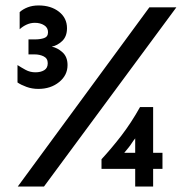

<svg xmlns="http://www.w3.org/2000/svg" viewBox="-20 -681 708 701"><path d="M120.1 -356.4Q96.7 -356.4 76.7 -363.8Q56.6 -371.1 43.9 -379.9V-443.4Q57.6 -434.6 73.7 -425.8Q89.8 -417 109.4 -417Q128.9 -417 141.6 -424.8Q154.3 -432.6 154.3 -450.2Q154.3 -467.8 139.6 -475.1Q125 -482.4 106.4 -482.4H84V-537.1H107.4Q127 -537.1 141.1 -542Q155.3 -546.9 155.3 -563.5Q155.3 -580.1 141.1 -588.9Q127 -597.7 107.4 -597.7Q91.8 -597.7 77.6 -591.3Q63.5 -585 51.8 -574.2V-636.7Q63.5 -647.5 81.1 -654.3Q98.6 -661.1 121.1 -661.1Q166 -661.1 195.3 -638.2Q224.6 -615.2 224.6 -578.1Q224.6 -547.9 207 -531.2Q189.5 -514.6 168.9 -510.7Q189.5 -506.8 208 -490.2Q226.6 -473.6 226.6 -443.4Q226.6 -406.2 195.8 -381.3Q165 -356.4 120.1 -356.4ZM44.9 0 525.4 -654.3H624L140.6 0ZM473.6 0V-64.5H350.6V-99.6Q386.7 -138.7 422.9 -185.5Q459 -232.4 491.2 -290H539.1V-123H573.2V-64.5H539.1V0ZM433.6 -123H473.6V-175.8Q465.8 -166 460.9 -158.2Q456.1 -150.4 449.7 -142.6Q443.4 -134.8 433.6 -123Z"/></svg>

Font: Sen
Style: Bold
Weight: 700
Designer: Kosal Sen, Philatype
Foundry: Philatype
Version: Version 2.000;gftools[0.9.31]